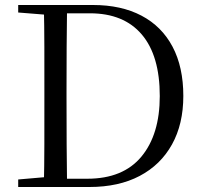

<svg xmlns="http://www.w3.org/2000/svg" viewBox="-20 -748 810 768"><path d="M52.8 0V-30.1L190.9 -42.1H202.2V0ZM155.3 0Q157.3 -83.6 157.4 -170.3Q157.5 -256.9 157.5 -357.6V-385.1Q157.5 -474.3 157.4 -559.5Q157.3 -644.8 155.3 -728H248.3Q247.1 -645.2 246.6 -559.9Q246.1 -474.5 246.1 -385.1V-357.6Q246.1 -257.3 246.6 -170.7Q247.1 -84.1 248.3 0ZM202.2 0V-33.1H329.3Q472.4 -33.1 545.8 -121.7Q619.1 -210.3 619.1 -363.7Q619.1 -525.4 547.1 -610.1Q475 -694.8 339.6 -694.8H202.2V-728H352.2Q464.9 -728 545.9 -685.4Q626.9 -642.8 670.1 -561.4Q713.3 -479.9 713.3 -364.2Q713.3 -251.9 668 -170.3Q622.7 -88.6 538.8 -44.3Q454.9 0 337.6 0ZM52.8 -698V-728H202.2V-686.9H190.9Z"/></svg>

Font: Source Han Serif JP VF
Style: Regular
Weight: 250
Designer: Ryoko NISHIZUKA 西塚涼子 (kana & ideographs); Frank Grießhammer (Latin, Greek & Cyrillic); Wenlong ZHANG 张文龙 (bopomofo); San
Foundry: Adobe
Version: Version 2.001;hotconv 1.1.0;makeotfexe 2.6.0